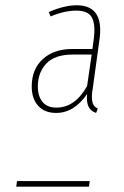

<svg xmlns="http://www.w3.org/2000/svg" viewBox="-20 -701 467 721"><path d="M190.9 -276.9Q147 -276.9 123 -304Q99.1 -331.1 99.1 -376Q99.1 -441.4 140.9 -479.2Q182.6 -517.1 252 -517.1H327.1L333 -562Q338.4 -613.8 323.7 -637.5Q309.1 -661.1 267.1 -661.1Q221.7 -661.1 169.9 -639.2L163.1 -655.8Q221.7 -681.2 268.1 -681.2Q367.2 -681.2 355 -563L328.1 -367.2Q323.2 -341.8 326.2 -321.8Q329.1 -301.8 347.2 -293L340.8 -276.9Q319.8 -284.2 312 -301.5Q304.2 -318.8 307.1 -348.1Q258.3 -276.9 190.9 -276.9ZM191.9 -296.9Q261.7 -296.9 307.1 -377.9L324.2 -496.1H252.9Q186 -496.1 154.1 -462.4Q122.1 -428.7 122.1 -376Q122.1 -339.8 139.6 -318.4Q157.2 -296.9 191.9 -296.9ZM41 0 43.9 -21H316.9L314 0Z"/></svg>

Font: Fira Sans Compressed Thin
Style: Italic
Weight: 100
Width: 3
Italic angle: -8°
Designer: Carrois Corporate & Edenspiekermann AG
Foundry: Carrois Corporate GbR & Edenspiekermann AG
Version: Version 4.203;PS 004.203;hotconv 1.0.88;makeotf.lib2.5.64775